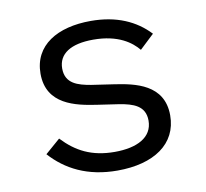

<svg xmlns="http://www.w3.org/2000/svg" viewBox="-65 -599 731 682"><g transform="rotate(-10 300.0 -258.0)"><path d="M306 12C438 12 524 -46 524 -149C524 -261 421 -281 347 -292L266 -304C220 -312 175 -324 175 -379C175 -432 220 -461 301 -461C392 -461 438 -425 462 -396L514 -445C465 -497 397 -528 304 -528C184 -528 96 -477 96 -374C96 -262 200 -242 273 -231L354 -219C401 -211 445 -198 445 -144C445 -83 388 -55 308 -55C225 -55 170 -84 121 -136L67 -89C122 -28 198 12 306 12Z"/></g></svg>

Font: IBM Mono
Style: Regular
Weight: 400
Monospace: yes
Designer: Mike Abbink, Paul van der Laan, Pieter van Rosmalen
Foundry: Bold Monday
Version: Version 2.3